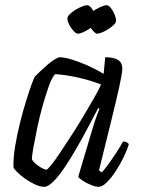

<svg xmlns="http://www.w3.org/2000/svg" viewBox="-20 -721 549 741"><path d="M151 0Q135 0 115.5 -9Q96 -18 77.5 -31Q59 -44 46.5 -56.5Q34 -69 32 -75Q31 -112 38.5 -157Q46 -202 57.5 -248Q69 -294 81 -332.5Q93 -371 102.5 -397Q112 -423 116 -427Q122 -433 134.5 -445Q147 -457 162 -470Q177 -483 190.5 -491.5Q204 -500 211 -500Q228 -500 256.5 -491.5Q285 -483 317.5 -468.5Q350 -454 380 -436L386 -500Q420 -500 436 -489.5Q452 -479 452 -456Q452 -439 440 -384.5Q428 -330 407.5 -247.5Q387 -165 362 -63L373 -56Q382 -65 397 -85.5Q412 -106 428 -130.5Q444 -155 455 -175Q463 -175 469.5 -171.5Q476 -168 477 -164Q471 -143 457.5 -115Q444 -87 427 -61Q410 -35 392.5 -17.5Q375 0 360 0Q349 0 331.5 -7Q314 -14 299.5 -23.5Q285 -33 282 -39L334 -214Q340 -235 346 -253Q352 -271 357 -284Q362 -297 364 -301L359 -304Q341 -270 319.5 -229Q298 -188 274.5 -147.5Q251 -107 228.5 -73.5Q206 -40 185.5 -20Q165 0 151 0ZM159 -66Q163 -66 178 -84.5Q193 -103 213.5 -134Q234 -165 258 -202Q282 -239 304 -276Q326 -313 344 -344.5Q362 -376 370 -395Q329 -411 282.5 -421.5Q236 -432 193 -435Q181 -423 169 -390Q157 -357 145 -314.5Q133 -272 124 -229Q115 -186 109 -152.5Q103 -119 103 -106Q112 -91 131.5 -78.5Q151 -66 159 -66ZM355 -591Q349 -591 339 -602Q329 -613 322.5 -626.5Q316 -640 316 -649Q316 -657 325 -666Q334 -675 347 -683Q360 -691 372.5 -696Q385 -701 391 -701Q399 -701 407.5 -690.5Q416 -680 422 -665.5Q428 -651 428 -641Q428 -634 419.5 -625.5Q411 -617 398.5 -609Q386 -601 374 -596Q362 -591 355 -591ZM280 -591Q274 -591 264 -601.5Q254 -612 247 -626Q240 -640 240 -649Q240 -657 249 -666Q258 -675 271 -683Q284 -691 297 -696Q310 -701 316 -701Q324 -701 332.5 -690.5Q341 -680 347 -665.5Q353 -651 353 -641Q353 -634 344.5 -625.5Q336 -617 323.5 -609Q311 -601 299.5 -596Q288 -591 280 -591Z"/></svg>

Font: Texturina 12pt ExtraLight
Style: Italic
Weight: 250
Italic angle: -11°
Designer: Guillermo Torres Carreño
Foundry: Omnibus-Type
Version: Version 1.002